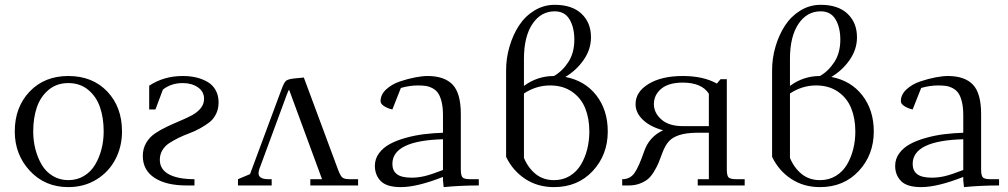

<svg xmlns="http://www.w3.org/2000/svg" viewBox="-20 -766 4165 793"><path d="M41 -223.1Q41 -323.2 102.3 -387.7Q163.6 -452.1 262.2 -452.1Q361.8 -452.1 422.9 -388.2Q483.9 -324.2 483.9 -223.1Q483.9 -160.2 456.5 -107.9Q429.2 -55.7 378.2 -24.4Q327.1 6.8 262.2 6.8Q166 6.8 103.5 -60.3Q41 -127.4 41 -223.1ZM117.2 -223.1Q117.2 -185.1 126.2 -149.9Q135.3 -114.7 152.3 -85.7Q169.4 -56.6 198 -39.3Q226.6 -22 262.2 -22Q298.3 -22 326.9 -39.3Q355.5 -56.6 372.8 -85.7Q390.1 -114.7 399.2 -149.9Q408.2 -185.1 408.2 -223.1Q408.2 -278.8 393.1 -323Q377.9 -367.2 344.2 -395Q310.5 -422.9 262.2 -422.9Q214.4 -422.9 180.9 -395Q147.5 -367.2 132.3 -323Q117.2 -278.8 117.2 -223.1Z M569.8 -122.1Q569.8 -151.9 583.7 -175.8Q597.7 -199.7 620.1 -214.8Q642.6 -230 669.4 -242.7Q696.3 -255.4 723.1 -266.6Q750 -277.8 772.5 -289.8Q794.9 -301.8 808.8 -318.8Q822.8 -335.9 822.8 -357.9Q822.8 -387.7 797.4 -405.3Q772 -422.9 734.9 -422.9Q687 -422.9 652.8 -396L622.1 -314H596.2V-412.1Q656.7 -452.1 734.9 -452.1Q765.1 -452.1 790.8 -446Q816.4 -439.9 837.6 -427.5Q858.9 -415 870.8 -393.3Q882.8 -371.6 882.8 -342.8Q882.8 -316.4 872.3 -295.2Q861.8 -273.9 844.7 -260.7Q827.6 -247.6 805.9 -235.6Q784.2 -223.6 761.5 -215.3Q738.8 -207 717 -196.3Q695.3 -185.5 678.2 -174.3Q661.1 -163.1 650.6 -145.5Q640.1 -127.9 640.1 -106Q640.1 -66.4 677.5 -46.1Q714.8 -25.9 783.2 -25.9V0H751Q666 0 617.9 -31.7Q569.8 -63.5 569.8 -122.1Z M962.9 0V-25.9L1012.7 -46.9L1143.1 -397.9Q1152.8 -424.3 1160.6 -431.6Q1168.5 -439 1194.8 -441.9L1234.9 -445.8L1376 -65.9Q1385.3 -41 1393.3 -33.4Q1401.4 -25.9 1424.8 -25.9H1459V0H1261.7V-25.9H1310.1L1173.8 -396Q1170.4 -390.6 1164.1 -374L1050.8 -66.9Q1047.9 -58.1 1047.9 -49.8Q1047.9 -25.9 1089.8 -25.9H1102.1V0Z M1528.3 -81.1Q1528.3 -109.9 1545.4 -133.1Q1562.5 -156.2 1590.1 -171.1Q1617.7 -186 1655.3 -196.5Q1692.9 -207 1730.7 -211.7Q1768.6 -216.3 1809.6 -217.8V-290Q1809.6 -322.3 1804 -345.2Q1798.3 -368.2 1789.6 -381.1Q1780.8 -394 1766.4 -401.6Q1752 -409.2 1738.3 -411.1Q1724.6 -413.1 1705.6 -413.1Q1672.4 -413.1 1635.7 -402.8L1600.6 -314Q1581.5 -317.9 1566.7 -327.4Q1551.8 -336.9 1551.8 -348.1Q1551.8 -375.5 1575.2 -397Q1598.6 -418.5 1632.1 -429.7Q1665.5 -440.9 1695.3 -446.5Q1725.1 -452.1 1745.6 -452.1Q1815.4 -452.1 1849.4 -416.5Q1883.3 -380.9 1883.3 -294.9V-65.9Q1883.3 -41 1890.4 -33.4Q1897.5 -25.9 1922.4 -25.9H1957.5V0Q1882.3 0 1812.5 6.8L1809.6 -21V-35.2Q1702.6 6.8 1635.7 6.8Q1577.1 6.8 1552.7 -18.1Q1528.3 -43 1528.3 -81.1ZM1600.6 -88.9Q1600.6 -61 1619.4 -46.6Q1638.2 -32.2 1679.7 -32.2Q1707 -32.2 1734.6 -38.8Q1762.2 -45.4 1809.6 -64V-190.9Q1600.6 -185.1 1600.6 -88.9Z M2070.3 -118.2V-476.1Q2070.3 -525.9 2084.5 -574Q2098.6 -622.1 2123.5 -660.4Q2148.4 -698.7 2187 -722.4Q2225.6 -746.1 2271 -746.1Q2342.8 -746.1 2381.8 -709.2Q2420.9 -672.4 2420.9 -611.8Q2420.9 -562 2390.6 -518.6Q2360.4 -475.1 2314.9 -448.2Q2395.5 -433.1 2442.9 -372.3Q2490.2 -311.5 2490.2 -223.1Q2490.2 -126.5 2428.2 -59.8Q2366.2 6.8 2268.1 6.8Q2200.7 6.8 2149.2 -27.1Q2097.7 -61 2070.3 -118.2ZM2144 -113.8Q2161.6 -71.8 2192.9 -46.9Q2224.1 -22 2268.1 -22Q2304.7 -22 2333.3 -39.3Q2361.8 -56.6 2379.2 -85.7Q2396.5 -114.7 2405.3 -149.7Q2414.1 -184.6 2414.1 -223.1Q2414.1 -276.9 2397 -319.1Q2379.9 -361.3 2342.5 -387.2Q2305.2 -413.1 2252 -413.1Q2194.3 -413.1 2144 -379.9ZM2144 -411.1Q2199.2 -452.1 2268.1 -452.1Q2303.7 -472.7 2327.9 -510.5Q2352.1 -548.3 2352.1 -602.1Q2352.1 -652.8 2332.3 -686Q2312.5 -719.2 2271 -719.2Q2213.9 -719.2 2179 -667Q2144 -614.7 2144 -522.9Z M2549.8 0V-25.9Q2582.5 -25.9 2600.3 -51Q2618.2 -76.2 2640.6 -141.1Q2661.1 -201.2 2718.8 -228Q2666.5 -241.7 2635.7 -270.8Q2605 -299.8 2605 -335.9Q2605 -386.7 2658.9 -419.4Q2712.9 -452.1 2799.8 -452.1Q2884.8 -452.1 2940.9 -420.9L2956.1 -439H2981.9V-65.9Q2981.9 -41 2989 -33.4Q2996.1 -25.9 3021 -25.9H3055.7V0H2861.8V-25.9H2907.7V-217.8H2862.8Q2815.9 -217.8 2786.9 -208.5Q2757.8 -199.2 2742.4 -182.1Q2727.1 -165 2715.8 -134.8Q2706.1 -107.9 2699.7 -92.8Q2693.4 -77.6 2681.2 -57.4Q2668.9 -37.1 2656 -26.4Q2643.1 -15.6 2622.6 -7.8Q2602.1 0 2576.7 0ZM2680.7 -335.9Q2680.7 -299.8 2711.7 -272.5Q2742.7 -245.1 2799.8 -245.1H2907.7V-378.9Q2878.4 -424.8 2799.8 -424.8Q2741.7 -424.8 2711.2 -399.4Q2680.7 -374 2680.7 -335.9Z M3168.9 -118.2V-476.1Q3168.9 -525.9 3183.1 -574Q3197.3 -622.1 3222.2 -660.4Q3247.1 -698.7 3285.6 -722.4Q3324.2 -746.1 3369.6 -746.1Q3441.4 -746.1 3480.5 -709.2Q3519.5 -672.4 3519.5 -611.8Q3519.5 -562 3489.3 -518.6Q3459 -475.1 3413.6 -448.2Q3494.1 -433.1 3541.5 -372.3Q3588.9 -311.5 3588.9 -223.1Q3588.9 -126.5 3526.9 -59.8Q3464.8 6.8 3366.7 6.8Q3299.3 6.8 3247.8 -27.1Q3196.3 -61 3168.9 -118.2ZM3242.7 -113.8Q3260.3 -71.8 3291.5 -46.9Q3322.8 -22 3366.7 -22Q3403.3 -22 3431.9 -39.3Q3460.4 -56.6 3477.8 -85.7Q3495.1 -114.7 3503.9 -149.7Q3512.7 -184.6 3512.7 -223.1Q3512.7 -276.9 3495.6 -319.1Q3478.5 -361.3 3441.2 -387.2Q3403.8 -413.1 3350.6 -413.1Q3293 -413.1 3242.7 -379.9ZM3242.7 -411.1Q3297.9 -452.1 3366.7 -452.1Q3402.3 -472.7 3426.5 -510.5Q3450.7 -548.3 3450.7 -602.1Q3450.7 -652.8 3430.9 -686Q3411.1 -719.2 3369.6 -719.2Q3312.5 -719.2 3277.6 -667Q3242.7 -614.7 3242.7 -522.9Z M3677.2 -81.1Q3677.2 -109.9 3694.3 -133.1Q3711.4 -156.2 3739 -171.1Q3766.6 -186 3804.2 -196.5Q3841.8 -207 3879.6 -211.7Q3917.5 -216.3 3958.5 -217.8V-290Q3958.5 -322.3 3952.9 -345.2Q3947.3 -368.2 3938.5 -381.1Q3929.7 -394 3915.3 -401.6Q3900.9 -409.2 3887.2 -411.1Q3873.5 -413.1 3854.5 -413.1Q3821.3 -413.1 3784.7 -402.8L3749.5 -314Q3730.5 -317.9 3715.6 -327.4Q3700.7 -336.9 3700.7 -348.1Q3700.7 -375.5 3724.1 -397Q3747.6 -418.5 3781 -429.7Q3814.5 -440.9 3844.2 -446.5Q3874 -452.1 3894.5 -452.1Q3964.4 -452.1 3998.3 -416.5Q4032.2 -380.9 4032.2 -294.9V-65.9Q4032.2 -41 4039.3 -33.4Q4046.4 -25.9 4071.3 -25.9H4106.4V0Q4031.2 0 3961.4 6.8L3958.5 -21V-35.2Q3851.6 6.8 3784.7 6.8Q3726.1 6.8 3701.7 -18.1Q3677.2 -43 3677.2 -81.1ZM3749.5 -88.9Q3749.5 -61 3768.3 -46.6Q3787.1 -32.2 3828.6 -32.2Q3856 -32.2 3883.5 -38.8Q3911.1 -45.4 3958.5 -64V-190.9Q3749.5 -185.1 3749.5 -88.9Z"/></svg>

Font: Dihjauti S
Style: Regular
Weight: 400
Designer: T. Christopher White
Version: Version 3.0.0